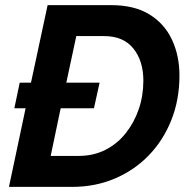

<svg xmlns="http://www.w3.org/2000/svg" viewBox="-20 -730 738 750"><path d="M57 -407H101L166 -710H413Q505 -710 564 -673.5Q623 -637 652 -574.5Q681 -512 681 -435Q681 -341 649.5 -261.5Q618 -182 561.5 -123.5Q505 -65 428.5 -32.5Q352 0 262 0H15L80 -307H36ZM288 -121Q345 -121 391.5 -144.5Q438 -168 471 -209.5Q504 -251 522 -303.5Q540 -356 540 -415Q540 -492 501 -540.5Q462 -589 387 -589H278L239 -407H369L347 -307H217L178 -121Z"/></svg>

Font: Raleway
Style: Bold Italic
Weight: 700
Italic angle: -12°
Designer: Matt McInerney, Pablo Impallari, Rodrigo Fuenzalida
Foundry: Matt McInerney, Pablo Impallari, Rodrigo Fuenzalida
Version: Version 4.101;RELEASE